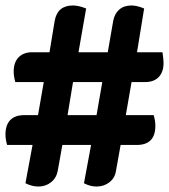

<svg xmlns="http://www.w3.org/2000/svg" viewBox="-25 -682 618 702"><path d="M543 -222Q543 -152 475 -152H416L399 -57Q395 -31 375 -15.5Q355 0 328 0Q305 0 282 -12L308 -152H203L186 -57Q181 -31 161.5 -15.5Q142 0 115 0Q92 0 68 -12L94 -152H1Q-5 -173 -5 -190Q-5 -225 12.5 -243Q30 -261 63 -261H114L135 -382H31Q25 -403 25 -420Q25 -454 43 -472.5Q61 -491 93 -491H156L175 -606Q185 -662 242 -662Q262 -662 290 -651L262 -491H369L389 -606Q394 -632 411 -647Q428 -662 456 -662Q475 -662 502 -651L476 -491H569Q573 -465 573 -452Q573 -419 555.5 -400.5Q538 -382 506 -382H456L435 -261H537Q543 -240 543 -222ZM222 -261H328L349 -382H242Z"/></svg>

Font: Sansita
Style: Bold Italic
Weight: 700
Italic angle: -11°
Designer: Pablo Cosgaya
Foundry: Omnibus-Type
Version: Version 1.006